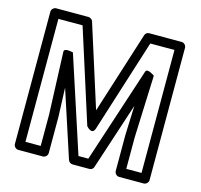

<svg xmlns="http://www.w3.org/2000/svg" viewBox="-109 -854 1042 997"><g transform="rotate(15 412.0 -355.5)"><path d="M228 -686 387 -187C387 -187 421 -145 434 -187L592 -686H722V-25H640V-194L653 -529C653 -529 611 -560 604 -538L436 -25H383L216 -537C216 -537 166 -551 167 -528L180 -193V-25H98V-686ZM270 -719C267 -728 257 -736 246 -736H73C62 -736 48 -726 48 -711V0C48 11 58 25 73 25H205C216 25 230 15 230 0V-195L224 -350L341 8C344 17 354 25 365 25H455C465 25 475 19 478 8L596 -352L590 -194V0C590 11 600 25 615 25H747C758 25 772 15 772 0V-711C772 -722 762 -736 747 -736H573C563 -736 553 -730 550 -719L410 -278Z"/></g></svg>

Font: Asimov
Style: NarOu
Weight: 500
Designer: Google
Version: Version 2.000980; 2014